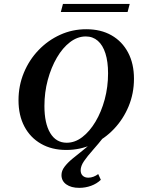

<svg xmlns="http://www.w3.org/2000/svg" viewBox="-20 -726 706 944"><path d="M369.4 197.6Q329.8 197.6 306 180.6Q282.3 163.7 282.3 134.7Q282.3 113.7 297.2 94Q312.1 74.2 337.1 53.6Q362.1 33.1 393.1 8.5Q424.2 -16.1 456.5 -46.8L493.5 -56.5Q462.9 -17.7 436.3 12.1Q409.7 41.9 393.1 66.1Q376.6 90.3 376.6 111.3Q376.6 128.2 386.7 137.9Q396.8 147.6 414.5 147.6Q427.4 147.6 439.9 142.7Q452.4 137.9 462.9 129.8L475.8 158.1Q455.6 177.4 427.8 187.5Q400 197.6 369.4 197.6ZM305.6 11.3Q234.7 11.3 181.9 -19Q129 -49.2 100 -104Q71 -158.9 71 -233.1Q71 -304.8 97.2 -368.1Q123.4 -431.5 169.4 -479.4Q215.3 -527.4 275.4 -554.8Q335.5 -582.3 404 -582.3Q475.8 -582.3 528.2 -552.4Q580.6 -522.6 609.7 -467.7Q638.7 -412.9 638.7 -338.7Q638.7 -266.9 612.5 -203.6Q586.3 -140.3 540.3 -91.9Q494.4 -43.5 434.3 -16.1Q374.2 11.3 305.6 11.3ZM308.1 -24.2Q348.4 -24.2 384.7 -52Q421 -79.8 449.6 -127.8Q478.2 -175.8 494.8 -237.1Q511.3 -298.4 511.3 -365.3Q511.3 -422.6 498.4 -463.3Q485.5 -504 460.9 -525.4Q436.3 -546.8 401.6 -546.8Q361.3 -546.8 324.6 -519Q287.9 -491.1 259.7 -442.7Q231.5 -394.4 214.9 -333.1Q198.4 -271.8 198.4 -204.8Q198.4 -119.4 227 -71.8Q255.6 -24.2 308.1 -24.2ZM279 -666.9 289.5 -706.5H617.7L607.3 -666.9Z"/></svg>

Font: Playfair 9pt
Style: Bold Italic
Weight: 700
Italic angle: -15.6°
Designer: Claus Eggers Sørensen
Foundry: Claus Eggers Sørensen
Version: Version 2.203